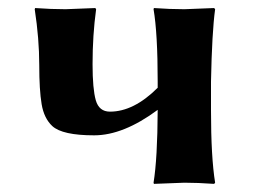

<svg xmlns="http://www.w3.org/2000/svg" viewBox="-20 -452 628 475"><path d="M77.1 -291Q77.1 -356 65.9 -429.2L66.9 -432.1Q106.9 -429.2 142.1 -429.2Q142.1 -429.2 215.8 -432.1L217.8 -429.2Q209 -365.2 209 -293Q209 -231.9 217 -203.9Q225.1 -175.8 252 -175.8Q311 -175.8 370.1 -234.9V-250Q370.1 -369.1 359.9 -429.2L360.8 -432.1Q400.9 -429.2 436 -429.2L509.8 -432.1L512.2 -429.2Q504.4 -372.1 502 -250V-179.2Q502 -63 512.2 0L509.8 2.9Q469.7 0 436 0Q436 0 360.8 2.9L359.9 0Q369.6 -60.1 370.1 -179.2V-180.2Q285.2 -117.2 212.9 -117.2Q134.3 -117.2 109.4 -140.1Q88.9 -159.2 83 -194.3Q77.1 -229.5 77.1 -291Z"/></svg>

Font: Linux Biolinum
Style: Bold
Weight: 700
Designer: Philipp H. Poll
Foundry: Philipp H. Poll
Version: Version 1.3.2 ; ttfautohint (v0.9)